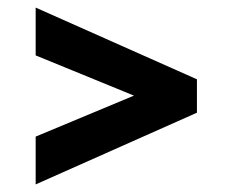

<svg xmlns="http://www.w3.org/2000/svg" viewBox="-20 -592 613 506"><path d="M74 -106V-232L333 -340L74 -446V-572L499 -383V-295Z"/></svg>

Font: Be Vietnam Pro
Style: Bold
Weight: 700
Designer: Lam Bao, Tony Le, Vietanh Nguyen
Foundry: Yellow Type Foundry
Version: Version 1.002; ttfautohint (v1.8.3)